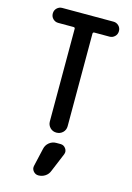

<svg xmlns="http://www.w3.org/2000/svg" viewBox="-146 -802 792 1150"><g transform="rotate(15 250.0 -227.0)"><path d="M266.6 59.6H293Q312.5 59.6 324.7 76.7Q336.9 93.8 329.1 113.3L281.2 228.5Q273.4 250 254.4 262.7Q235.4 275.4 211.9 275.4Q193.4 275.4 180.7 260.3Q168 245.1 172.9 225.6L198.2 115.2Q203.1 90.8 222.2 75.2Q241.2 59.6 266.6 59.6ZM90.8 -637.7Q72.3 -637.7 58.6 -650.9Q44.9 -664.1 44.9 -684.1Q44.9 -704.1 58.6 -717.3Q72.3 -730.5 90.8 -730.5H409.2Q427.7 -730.5 441.4 -717.3Q455.1 -704.1 455.1 -684.1Q455.1 -664.1 441.4 -650.9Q427.7 -637.7 409.2 -637.7H314.5Q306.6 -637.7 305.7 -628.9V-54.7Q305.7 -31.2 289.6 -15.6Q273.4 0 250 0Q226.6 0 210.9 -16.1Q195.3 -32.2 195.3 -54.7V-628.9Q195.3 -637.7 185.5 -637.7Z"/></g></svg>

Font: Rounded Mgen+ 2m medium
Style: Regular
Weight: 500
Designer: [Source Han Sans]
Ryoko NISHIZUKA  (kana & ideographs); Paul D. Hunt (Latin, Greek & Cyrillic); Wenlong ZHANG  (bopomofo
Version: Version 1.059.20150602